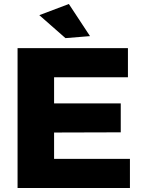

<svg xmlns="http://www.w3.org/2000/svg" viewBox="-20 -942 715 962"><path d="M68 -701H621V-555H251V-424H585V-279L251 -278V-146H631V0H68ZM325 -922 431 -761 308 -751 177 -866Z"/></svg>

Font: Montserrat arm2
Style: Bold
Weight: 700
Designer: Julieta Ulanovsky
Foundry: Julieta Ulanovsky
Version: Version 6.000